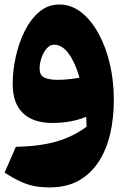

<svg xmlns="http://www.w3.org/2000/svg" viewBox="-20 -524 550 835"><path d="M195.8 291Q162.6 291 133.1 285.9Q103.5 280.8 71.8 266.6Q40 252.4 0 226.6L48.8 114.7Q153.8 112.3 226.6 91.1Q299.3 69.8 356.4 26.9Q356.4 7.3 355 -16.1Q326.2 -3.9 288.8 3.4Q251.5 10.7 207.5 10.7Q125 10.7 80.1 -31.7Q35.2 -74.2 35.2 -158.7Q35.2 -216.8 48.6 -277.6Q62 -338.4 87.9 -389.9Q113.8 -441.4 151.4 -472.9Q189 -504.4 237.8 -504.4Q290 -504.4 333.3 -470.5Q376.5 -436.5 408.4 -378.4Q440.4 -320.3 457.8 -245.8Q475.1 -171.4 475.1 -89.8Q475.1 -11.2 459.2 57.6Q443.4 126.5 409.4 179Q375.5 231.4 322.8 261.2Q270 291 195.8 291ZM325.7 -186Q308.1 -250 279.3 -289.8Q250.5 -329.6 215.8 -329.6Q197.3 -329.6 182.9 -313Q168.5 -296.4 160.4 -272.5Q152.3 -248.5 152.3 -226.1Q152.3 -195.8 173.6 -186.3Q194.8 -176.8 229.5 -176.8Q253.4 -176.8 278.8 -179.4Q304.2 -182.1 325.7 -186Z"/></svg>

Font: Pinar DS4-ExtraBold
Style: Regular
Weight: 800
Designer: Amin Abedi
Version: Version 2.000